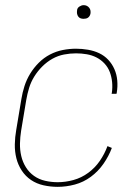

<svg xmlns="http://www.w3.org/2000/svg" viewBox="-20 -717 540 745"><path d="M204 8Q176 8 149 2Q122 -4 100.5 -18.5Q79 -33 64.5 -55Q50 -77 43.5 -103Q37 -129 37.5 -157Q38 -185 43 -213L63 -333Q67 -358 75 -383Q83 -408 97 -431Q111 -454 130.5 -473.5Q150 -493 174 -505.5Q198 -518 224 -523Q250 -528 275 -528Q298 -528 321.5 -524Q345 -520 365 -510.5Q385 -501 400 -485Q415 -469 424 -448.5Q433 -428 435 -404.5Q437 -381 433 -357L432 -353H413L414 -357Q417 -378 415 -398.5Q413 -419 406 -437.5Q399 -456 385.5 -470.5Q372 -485 354.5 -494Q337 -503 316.5 -506.5Q296 -510 275 -510Q252 -510 228.5 -505.5Q205 -501 183.5 -489Q162 -477 144 -459Q126 -441 113 -420Q100 -399 93 -376Q86 -353 82 -330L62 -210Q58 -185 57.5 -160Q57 -135 62.5 -111.5Q68 -88 80.5 -68Q93 -48 112 -34.5Q131 -21 155 -15.5Q179 -10 204 -10Q234 -10 265 -18.5Q296 -27 322.5 -46.5Q349 -66 367.5 -93Q386 -120 397 -150L414 -143Q402 -111 381.5 -81.5Q361 -52 332.5 -31Q304 -10 270.5 -1Q237 8 204 8ZM304 -644Q298 -644 292.5 -646Q287 -648 283.5 -653Q280 -658 279 -664Q278 -670 279 -676Q279 -681 281.5 -685Q284 -689 288 -691.5Q292 -694 296 -695.5Q300 -697 305 -697Q311 -697 316.5 -694.5Q322 -692 326 -687Q330 -682 331 -676Q332 -670 331 -664Q330 -659 327.5 -655Q325 -651 321.5 -648.5Q318 -646 313.5 -645Q309 -644 304 -644Z"/></svg>

Font: Iosevka SS18 Thin
Style: Italic
Weight: 100
Italic angle: -9°
Monospace: yes
Designer: Belleve Invis
Foundry: Belleve Invis
Version: Version 25.1.1; ttfautohint (v1.8.4)